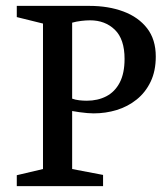

<svg xmlns="http://www.w3.org/2000/svg" viewBox="-20 -632 569 652"><path d="M37 0V-37L126 -58V-552L37 -574V-612H284Q348 -612 399 -593Q450 -574 479.5 -536Q509 -498 509 -440Q509 -391 491.5 -354.5Q474 -318 444 -294Q414 -270 376.5 -258.5Q339 -247 298 -247Q289 -247 276.5 -248Q264 -249 250 -251Q236 -253 225 -255V-58L330 -38V0ZM275 -290Q312 -290 341 -305Q370 -320 386.5 -351.5Q403 -383 403 -432Q403 -499 370 -531Q337 -563 286 -563Q272 -563 255.5 -561Q239 -559 225 -555V-297Q236 -293 249 -291.5Q262 -290 275 -290Z"/></svg>

Font: Manuale Medium
Style: Regular
Weight: 500
Designer: Eduardo Tunni / Pablo Cosgaya
Foundry: Eduardo Tunni / Pablo Cosgaya
Version: Version 1.002